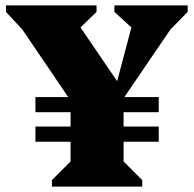

<svg xmlns="http://www.w3.org/2000/svg" viewBox="-20 -690 716 710"><path d="M275 -268 11 -657 110 -530 2 -646V-670H337V-646L230 -542L231 -657L424 -374H409L484 -657L496 -561L403 -646V-670H674V-646L575 -545L662 -657L397 -268ZM172 0V-24L241 -93V-339H437V-93L506 -24V0ZM111 -275V-331H567V-275ZM111 -166V-222H567V-166Z"/></svg>

Font: Platypi Light ExtraBold
Style: Regular
Weight: 800
Version: Version 1.200